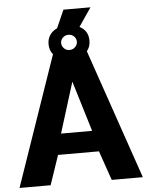

<svg xmlns="http://www.w3.org/2000/svg" viewBox="-61 -984 792 1033"><g transform="rotate(-5 335.0 -467.5)"><path d="M225 -757Q225 -785 239 -806Q253 -827 278 -838L321 -935H467L399 -835Q446 -811 446 -757Q446 -724 427 -701L668 0H500L445 -159H224L170 0H2L244 -701Q225 -724 225 -757ZM335 -798Q318 -798 305.5 -786Q293 -774 293 -757Q293 -741 305 -728.5Q317 -716 335 -716Q353 -716 365.5 -728.5Q378 -741 378 -757Q378 -774 366 -786Q354 -798 335 -798ZM418 -272 335 -545 250 -272Z"/></g></svg>

Font: Raleway ExtraBold
Style: Regular
Weight: 800
Designer: Matt McInerney, Pablo Impallari, Rodrigo Fuenzalida
Foundry: Matt McInerney, Pablo Impallari, Rodrigo Fuenzalida
Version: Version 4.026